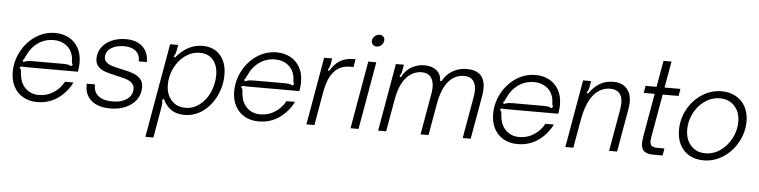

<svg xmlns="http://www.w3.org/2000/svg" viewBox="-53 -1056 6138 1552"><g transform="rotate(5 3016.0 -279.5)"><path d="M44 -214Q44 -303 86 -382.5Q128 -462 200.5 -510.5Q273 -559 360 -559Q422 -559 471 -532.5Q520 -506 548 -456Q576 -406 576 -337Q576 -316 573 -293Q571 -272 569 -263H185Q128 -263 103 -265L97 -250Q105 -248 107.5 -240.5Q110 -233 111 -217Q111 -204 114 -187Q124 -123 166 -85.5Q208 -48 271 -48Q336 -48 389.5 -83Q443 -118 472 -173H541Q501 -92 428.5 -41Q356 10 261 10Q196 10 146.5 -18.5Q97 -47 70.5 -98Q44 -149 44 -214ZM123 -303Q144 -312 159 -314Q174 -316 194 -316H449Q467 -316 480 -314Q493 -312 510 -303L522 -317Q513 -327 513 -349Q513 -365 509 -384Q496 -439 453.5 -470Q411 -501 351 -501Q291 -501 240.5 -471.5Q190 -442 157 -388Q151 -378 137 -350Q132 -337 127.5 -329.5Q123 -322 116 -317Z M649 -173H715Q713 -114 751.5 -81Q790 -48 870 -48Q939 -48 984 -79Q1029 -110 1029 -163Q1029 -193 1008.5 -211.5Q988 -230 958.5 -239Q929 -248 877 -259Q823 -271 789 -282.5Q755 -294 732 -318Q709 -342 709 -381Q709 -435 739.5 -475.5Q770 -516 821 -537.5Q872 -559 933 -559Q1021 -559 1069.5 -513Q1118 -467 1117 -389H1052Q1053 -443 1019 -472Q985 -501 923 -501Q860 -501 818 -474Q776 -447 776 -399Q776 -373 795.5 -357Q815 -341 843.5 -332.5Q872 -324 924 -313Q977 -302 1012.5 -289.5Q1048 -277 1072.5 -251Q1097 -225 1097 -182Q1097 -124 1065 -80.5Q1033 -37 978.5 -13.5Q924 10 857 10Q753 10 698.5 -38.5Q644 -87 649 -173Z M1751 -342Q1751 -251 1712.5 -170Q1674 -89 1606.5 -39.5Q1539 10 1455 10Q1334 10 1281 -103L1268 -98Q1270 -74 1270 -69Q1270 -62 1267 -38L1223 214H1158L1292 -549H1357L1349 -501Q1346 -485 1341.5 -475Q1337 -465 1329 -454L1341 -446Q1434 -559 1555 -559Q1646 -559 1698.5 -500Q1751 -441 1751 -342ZM1302 -223Q1302 -145 1345 -96.5Q1388 -48 1459 -48Q1524 -48 1576 -89Q1628 -130 1656.5 -195.5Q1685 -261 1685 -332Q1685 -408 1647 -454.5Q1609 -501 1539 -501Q1474 -501 1419.5 -461.5Q1365 -422 1333.5 -357.5Q1302 -293 1302 -223Z M1841 -214Q1841 -303 1883 -382.5Q1925 -462 1997.5 -510.5Q2070 -559 2157 -559Q2219 -559 2268 -532.5Q2317 -506 2345 -456Q2373 -406 2373 -337Q2373 -316 2370 -293Q2368 -272 2366 -263H1982Q1925 -263 1900 -265L1894 -250Q1902 -248 1904.5 -240.5Q1907 -233 1908 -217Q1908 -204 1911 -187Q1921 -123 1963 -85.5Q2005 -48 2068 -48Q2133 -48 2186.5 -83Q2240 -118 2269 -173H2338Q2298 -92 2225.5 -41Q2153 10 2058 10Q1993 10 1943.5 -18.5Q1894 -47 1867.5 -98Q1841 -149 1841 -214ZM1920 -303Q1941 -312 1956 -314Q1971 -316 1991 -316H2246Q2264 -316 2277 -314Q2290 -312 2307 -303L2319 -317Q2310 -327 2310 -349Q2310 -365 2306 -384Q2293 -439 2250.5 -470Q2208 -501 2148 -501Q2088 -501 2037.5 -471.5Q1987 -442 1954 -388Q1948 -378 1934 -350Q1929 -337 1924.5 -329.5Q1920 -322 1913 -317Z M2446 0 2542 -549H2607L2599 -501Q2596 -485 2591.5 -475Q2587 -465 2579 -454L2591 -446Q2626 -505 2671 -532Q2716 -559 2778 -559H2796L2785 -495H2760Q2681 -495 2634 -447Q2605 -417 2587 -373.5Q2569 -330 2558 -268L2511 0Z M2869 0H2804L2900 -549H2965ZM2914 -718Q2914 -739 2932.5 -756Q2951 -773 2973 -773Q2991 -773 3002.5 -762Q3014 -751 3014 -734Q3014 -711 2996.5 -693.5Q2979 -676 2956 -676Q2938 -676 2926 -688Q2914 -700 2914 -718Z M3028 0 3124 -549H3189L3181 -501Q3178 -485 3173.5 -475Q3169 -465 3161 -454L3173 -446Q3205 -507 3254 -533Q3303 -559 3355 -559Q3415 -559 3453 -529.5Q3491 -500 3492 -444H3504Q3535 -501 3587 -530Q3639 -559 3698 -559Q3847 -559 3847 -415Q3847 -383 3842 -357L3779 0H3714L3774 -341Q3779 -371 3779 -392Q3779 -443 3755.5 -472Q3732 -501 3683 -501Q3606 -501 3555 -440Q3529 -409 3511 -363.5Q3493 -318 3481 -251L3437 0H3372L3432 -341Q3436 -364 3436 -388Q3436 -441 3411.5 -471Q3387 -501 3339 -501Q3265 -501 3211 -439Q3185 -409 3167 -364Q3149 -319 3137 -251L3093 0Z M3942 -214Q3942 -303 3984 -382.5Q4026 -462 4098.5 -510.5Q4171 -559 4258 -559Q4320 -559 4369 -532.5Q4418 -506 4446 -456Q4474 -406 4474 -337Q4474 -316 4471 -293Q4469 -272 4467 -263H4083Q4026 -263 4001 -265L3995 -250Q4003 -248 4005.5 -240.5Q4008 -233 4009 -217Q4009 -204 4012 -187Q4022 -123 4064 -85.5Q4106 -48 4169 -48Q4234 -48 4287.5 -83Q4341 -118 4370 -173H4439Q4399 -92 4326.5 -41Q4254 10 4159 10Q4094 10 4044.5 -18.5Q3995 -47 3968.5 -98Q3942 -149 3942 -214ZM4021 -303Q4042 -312 4057 -314Q4072 -316 4092 -316H4347Q4365 -316 4378 -314Q4391 -312 4408 -303L4420 -317Q4411 -327 4411 -349Q4411 -365 4407 -384Q4394 -439 4351.5 -470Q4309 -501 4249 -501Q4189 -501 4138.5 -471.5Q4088 -442 4055 -388Q4049 -378 4035 -350Q4030 -337 4025.5 -329.5Q4021 -322 4014 -317Z M4547 0 4643 -549H4708L4700 -501Q4697 -485 4692.5 -475Q4688 -465 4680 -454L4692 -446Q4733 -505 4780.5 -532Q4828 -559 4890 -559Q4940 -559 4974 -536.5Q5008 -514 5023 -475Q5034 -445 5034 -408Q5034 -377 5026 -337L4967 0H4902L4962 -340Q4967 -372 4967 -393Q4967 -429 4957 -450Q4935 -501 4866 -501Q4803 -501 4753 -456Q4717 -423 4691.5 -366Q4666 -309 4650 -217L4612 0Z M5266 0Q5212 0 5187 -19Q5162 -38 5162 -87Q5162 -105 5167 -138L5229 -491H5140L5150 -549H5239L5277 -763H5342L5304 -549H5433L5423 -491H5294L5234 -151Q5229 -121 5229 -106Q5229 -81 5242.5 -69.5Q5256 -58 5291 -58H5346L5336 0Z M5450 -216Q5450 -306 5492.5 -385Q5535 -464 5608.5 -511.5Q5682 -559 5768 -559Q5834 -559 5884 -530.5Q5934 -502 5961 -451Q5988 -400 5988 -335Q5988 -246 5945 -166.5Q5902 -87 5828.5 -38.5Q5755 10 5668 10Q5602 10 5552.5 -18.5Q5503 -47 5476.5 -98Q5450 -149 5450 -216ZM5922 -325Q5922 -403 5877 -452Q5832 -501 5758 -501Q5692 -501 5636.5 -462.5Q5581 -424 5548.5 -360.5Q5516 -297 5516 -227Q5516 -147 5560.5 -97.5Q5605 -48 5678 -48Q5744 -48 5800 -87.5Q5856 -127 5889 -191Q5922 -255 5922 -325Z"/></g></svg>

Font: Open Sauce Sans Light Italic
Style: Regular
Weight: 300
Italic angle: -10°
Designer: Alfredo Marco Pradil
Foundry: Creative Sauce Fz LLC
Version: Version 1.477